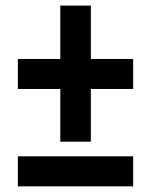

<svg xmlns="http://www.w3.org/2000/svg" viewBox="-20 -658 513 678"><path d="M300.8 -449.7H450.2V-343.8H300.8V-157.7H192.9V-343.8H43V-449.7H192.9V-638.2H300.8ZM43 0V-106H450.2V0Z"/></svg>

Font: Open Sans Condensed
Style: Bold Italic
Weight: 700
Width: 3
Italic angle: -12°
Designer: Monotype Design Team
Foundry: Monotype Imaging Inc.
Version: Version 3.003; ttfautohint (v1.8.4)